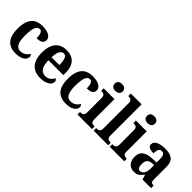

<svg xmlns="http://www.w3.org/2000/svg" viewBox="146 -1768 2778 2778"><g transform="rotate(45 1535.5 -379.0)"><path d="M276 10C407 10 458 -50 458 -99C458 -118 449 -134 434 -143C412 -98 365 -62 301 -62C222 -62 190 -131 190 -267C190 -439 224 -489 277 -489C323 -489 336 -430 336 -362C436 -362 459 -401 459 -444C459 -503 398 -549 273 -549C144 -549 43 -482 43 -266C43 -62 137 10 276 10Z M779 10C914 10 970 -52 970 -103C970 -125 955 -140 938 -146C916 -99 877 -62 813 -62C729 -62 685 -122 683 -258H988V-307C988 -466 905 -549 769 -549C621 -549 536 -453 536 -265C536 -91 619 10 779 10ZM844 -320H684C687 -427 719 -486 771 -486C823 -486 844 -423 844 -320Z M1303 10C1434 10 1485 -50 1485 -99C1485 -118 1476 -134 1461 -143C1439 -98 1392 -62 1328 -62C1249 -62 1217 -131 1217 -267C1217 -439 1251 -489 1304 -489C1350 -489 1363 -430 1363 -362C1463 -362 1486 -401 1486 -444C1486 -503 1425 -549 1300 -549C1171 -549 1070 -482 1070 -266C1070 -62 1164 10 1303 10Z M1680 -628C1724 -628 1762 -650 1762 -698C1762 -748 1724 -768 1680 -768C1634 -768 1600 -748 1600 -698C1600 -650 1634 -628 1680 -628ZM1535 0H1833V-52H1822C1784 -52 1756 -65 1756 -123V-536H1535V-484H1547C1584 -484 1613 -471 1613 -417V-123C1613 -65 1585 -52 1547 -52H1535Z M1866 0H2164V-52H2153C2115 -52 2087 -65 2087 -123V-760H1866V-708H1877C1902 -708 1943 -700 1943 -647V-123C1943 -65 1915 -52 1877 -52H1866Z M2340 -628C2384 -628 2422 -650 2422 -698C2422 -748 2384 -768 2340 -768C2294 -768 2260 -748 2260 -698C2260 -650 2294 -628 2340 -628ZM2195 0H2493V-52H2482C2444 -52 2416 -65 2416 -123V-536H2195V-484H2207C2244 -484 2273 -471 2273 -417V-123C2273 -65 2245 -52 2207 -52H2195Z M2697 10C2768 10 2796 -17 2837 -71H2845L2865 0H3041V-52H3037C2995 -52 2981 -68 2981 -123V-378C2981 -503 2915 -549 2784 -549C2677 -549 2591 -518 2591 -447C2591 -400 2629 -381 2710 -381C2710 -449 2726 -489 2773 -489C2823 -489 2836 -448 2836 -374V-318L2760 -315C2620 -310 2551 -261 2551 -153C2551 -42 2616 10 2697 10ZM2751 -60C2715 -60 2699 -91 2699 -148C2699 -221 2723 -259 2796 -264L2837 -267V-191C2837 -112 2803 -60 2751 -60Z"/></g></svg>

Font: Noto Serif SemiCondensed
Style: Bold
Weight: 700
Width: 4
Designer: Monotype Design Team
Foundry: Monotype Imaging Inc.
Version: Version 2.015